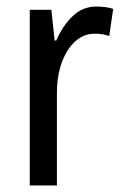

<svg xmlns="http://www.w3.org/2000/svg" viewBox="-20 -567 377 587"><path d="M275 -547Q287 -547 300 -545.5Q313 -544 326 -540L314 -457Q294 -464 269 -464Q236 -464 210 -440.5Q184 -417 169 -376Q154 -335 154 -282V0H71V-537H137L147 -443H152Q172 -489 202.5 -518Q233 -547 275 -547Z"/></svg>

Font: Noto Sans Thai Looped Condensed
Style: Regular
Weight: 400
Width: 3
Designer: Sasikarn Vongin, Ben Mitchell
Foundry: The Fontpad Ltd
Version: Version 1.001; ttfautohint (v1.8.4.7-5d5b)